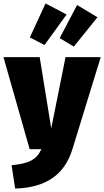

<svg xmlns="http://www.w3.org/2000/svg" viewBox="-35 -865 604 1113"><path d="M229 -845 138 -648 223 -604 351 -781ZM412 -836 311 -644 393 -595 530 -765ZM549 -534H345L262 -121L195 -534H-15L137 0H205C177 60 134 83 32 93L53 228C232 223 340 147 385 -1Z"/></svg>

Font: Fira Sans Heavy
Style: Regular
Weight: 900
Designer: bBox Type GmbH & Carrois Corporate GbR & Edenspiekermann AG
Foundry: bBox Type GmbH & Carrois Corporate GbR & Edenspiekermann AG
Version: Version 4.300;PS 004.300;hotconv 1.0.88;makeotf.lib2.5.64775